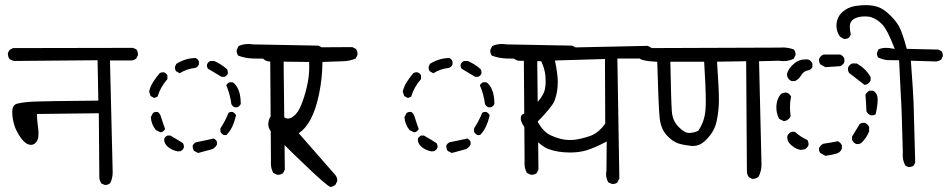

<svg xmlns="http://www.w3.org/2000/svg" viewBox="-20 -737 3737 757"><path d="M391.6 -8.3Q394 -7.8 397.2 -7.8Q400.4 -7.8 405 -9.5Q409.7 -11.2 414.6 -15.1Q424.3 -34.7 424.3 -57.6L413.6 -498.5H498Q507.8 -499.5 517.1 -505.9L523.9 -519.5Q523.9 -520.5 523.9 -523.7Q523.9 -526.9 522.5 -532.2Q521 -537.6 517.6 -542.5L503.9 -548.3L31.2 -547.4L18.1 -540.5L11.2 -528.3Q11.2 -526.9 11.2 -523.2Q11.2 -519.5 12.7 -514.2Q14.2 -508.8 17.6 -503.9Q25.4 -498.5 36.6 -496.6L364.7 -499.5L367.7 -340.3Q150.4 -338.4 112.1 -336.4Q73.7 -334.5 48.8 -328.6Q41 -327.1 36.6 -322.3Q28.3 -314 28.3 -295.9Q28.3 -278.8 31.7 -262Q35.2 -245.1 40.5 -231.9Q51.8 -206.5 66.4 -188Q83.5 -166 102.5 -166Q112.8 -166 120.1 -173.8Q129.9 -183.1 131.3 -199.2Q131.8 -205.6 131.8 -214.8Q131.8 -224.1 129.2 -241.2Q126.5 -258.3 125.5 -287.6L369.6 -290.5L371.6 -36.1Q372.6 -25.4 378.9 -14.2Z M1076.2 -47.9Q1087.9 -47.9 1096.2 -54.7L1103 -68.4L1098.1 -504.4H1228.5Q1239.3 -505.4 1248.5 -511.7L1255.4 -525.9Q1255.9 -527.8 1255.9 -530.3Q1255.9 -542 1249 -550.3L1235.4 -557.1L976.1 -562Q966.8 -563.5 958.5 -563.5Q938 -563.5 920.4 -555.2L913.6 -541Q913.1 -538.6 913.1 -535.2Q913.1 -531.7 914.6 -526.9Q916 -522 919.4 -517.6Q946.8 -507.3 978.3 -506.3Q1009.8 -505.4 1041 -505.4H1045.4L1048.3 -100.6L1047.9 -93.3Q1047.9 -72.3 1057.6 -55.2L1071.8 -48.3Q1073.7 -47.9 1076.2 -47.9ZM835.4 -177.7Q831.5 -186.5 822.8 -190.9Q788.6 -183.1 753.4 -176.3Q743.7 -172.4 739.7 -163.1Q739.7 -161.6 739.7 -158.4Q739.7 -155.3 741 -150.6Q742.2 -146 745.1 -142.1L761.2 -133.8Q814 -147.9 814.9 -148.4Q815.9 -148.9 816.9 -149.2Q817.9 -149.4 818.6 -149.9Q819.3 -150.4 820.3 -150.9Q821.3 -151.4 822 -151.9Q822.8 -152.3 823.5 -152.8Q824.2 -153.3 824.7 -153.8Q831.1 -158.7 835.4 -167ZM627.4 -186.5Q627.4 -171.4 640.6 -159.2Q656.2 -145 680.7 -140.1L691.4 -141.1Q700.7 -145 704.6 -154.3Q705.1 -157.2 705.1 -158.9Q705.1 -160.6 704.8 -162.1Q704.6 -163.6 704.3 -165Q704.1 -166.5 703.6 -168Q702.6 -170.4 701.2 -172.4Q687.5 -182.1 651.4 -202.6H640.6Q631.3 -198.7 627.4 -189.5Q627.4 -188 627.4 -186.5ZM872.6 -204.6Q898.4 -229 910.6 -282.7Q906.2 -291.5 897.5 -295.4Q895 -295.9 893.1 -295.9Q886.2 -295.9 881.3 -292.5Q868.2 -259.8 849.1 -231V-217.8Q853 -209.5 862.3 -204.6ZM597.2 -295.9Q589.4 -295.9 583.5 -292L574.7 -275.4Q576.2 -246.6 594.7 -224.1L612.3 -215.3L618.2 -216.3Q627 -220.2 630.9 -228.5Q621.6 -253.9 615.7 -273.4Q610.8 -291 601.6 -295.4Q599.1 -295.9 597.2 -295.9ZM884.8 -412.6Q876 -408.7 872.1 -400.4Q887.2 -365.7 892.1 -327.1Q896 -317.9 905.3 -314H916Q925.3 -318.4 929.2 -327.1Q929.2 -375 910.6 -399.9Q904.8 -408.2 897.5 -412.6ZM627 -451.7Q624.5 -452.1 622.8 -452.1Q621.1 -452.1 618.7 -451.7Q613.3 -451.2 609.4 -448.2Q595.2 -431.6 584 -414.1Q572.8 -396.5 567.9 -376L573.7 -358.4L588.4 -350.6L601.1 -356Q612.8 -394.5 640.1 -425.3V-439.5Q636.2 -447.8 627 -451.7ZM878.4 -450.2Q878.4 -459.5 874.5 -464.8Q850.6 -485.4 824.2 -496.6H809.6Q800.3 -492.7 796.4 -483.4Q795.9 -481 795.9 -479Q795.9 -471.7 799.8 -466.3L853.5 -434.1H865.2Q874.5 -438 878.4 -447.3Q878.4 -448.7 878.4 -450.2ZM764.2 -495.1Q760.3 -504.4 751 -508.3Q711.4 -507.8 675.3 -485.4L670.4 -475.1Q669.9 -472.7 669.9 -470.7Q669.9 -462.4 673.8 -456.5L688.5 -448.2Q717.3 -466.3 750 -469.2Q760.3 -473.1 764.2 -483.4Z M1309.6 -25.9Q1309.6 -38.6 1301.3 -47.9L1157.7 -211.9L1161.6 -214.4Q1186 -231.4 1205.6 -268.3Q1225.1 -305.2 1237.8 -365.7Q1250.5 -426.3 1251.5 -492.7L1333.5 -495.6Q1360.4 -496.6 1382.3 -506.3L1389.2 -520Q1389.6 -522.5 1389.6 -526.1Q1389.6 -529.8 1388.2 -534.9Q1386.7 -540 1382.8 -544.4L1369.1 -551.3L1044.9 -549.3L1039.1 -549.8Q1027.8 -549.8 1020 -543L1013.2 -528.3Q1013.2 -526.9 1013.2 -523.4Q1013.2 -520 1014.6 -514.2Q1016.1 -508.3 1020 -502.9Q1028.3 -496.6 1039.6 -494.6L1198.7 -492.7Q1199.2 -481 1199.2 -473.1Q1199.2 -434.1 1189.7 -394Q1180.2 -354 1168 -324.2Q1155.8 -293 1137.7 -278.8Q1125.5 -269.5 1115.2 -269.5Q1107.9 -269.5 1101.1 -274.4Q1087.9 -283.2 1072.8 -286.6Q1068.8 -287.6 1065.4 -287.6Q1056.6 -287.6 1049.8 -281.2Q1040.5 -271.5 1038.1 -252.4Q1037.6 -250 1037.6 -247.6Q1037.6 -231.4 1050.3 -215.8Q1255.4 -11.7 1282.7 0.5Q1293 -1.5 1302.2 -7.8L1309.1 -22Q1309.6 -23.9 1309.6 -25.9Z M2076.2 -47.9Q2087.9 -47.9 2096.2 -54.7L2103 -68.4L2098.1 -504.4H2228.5Q2239.3 -505.4 2248.5 -511.7L2255.4 -525.9Q2255.9 -527.8 2255.9 -530.3Q2255.9 -542 2249 -550.3L2235.4 -557.1L1976.1 -562Q1966.8 -563.5 1958.5 -563.5Q1938 -563.5 1920.4 -555.2L1913.6 -541Q1913.1 -538.6 1913.1 -535.2Q1913.1 -531.7 1914.6 -526.9Q1916 -522 1919.4 -517.6Q1946.8 -507.3 1978.3 -506.3Q2009.8 -505.4 2041 -505.4H2045.4L2048.3 -100.6L2047.9 -93.3Q2047.9 -72.3 2057.6 -55.2L2071.8 -48.3Q2073.7 -47.9 2076.2 -47.9ZM1835.4 -177.7Q1831.5 -186.5 1822.8 -190.9Q1788.6 -183.1 1753.4 -176.3Q1743.7 -172.4 1739.7 -163.1Q1739.7 -161.6 1739.7 -158.4Q1739.7 -155.3 1741 -150.6Q1742.2 -146 1745.1 -142.1L1761.2 -133.8Q1814 -147.9 1814.9 -148.4Q1815.9 -148.9 1816.9 -149.2Q1817.9 -149.4 1818.6 -149.9Q1819.3 -150.4 1820.3 -150.9Q1821.3 -151.4 1822 -151.9Q1822.8 -152.3 1823.5 -152.8Q1824.2 -153.3 1824.7 -153.8Q1831.1 -158.7 1835.4 -167ZM1627.4 -186.5Q1627.4 -171.4 1640.6 -159.2Q1656.2 -145 1680.7 -140.1L1691.4 -141.1Q1700.7 -145 1704.6 -154.3Q1705.1 -157.2 1705.1 -158.9Q1705.1 -160.6 1704.8 -162.1Q1704.6 -163.6 1704.3 -165Q1704.1 -166.5 1703.6 -168Q1702.6 -170.4 1701.2 -172.4Q1687.5 -182.1 1651.4 -202.6H1640.6Q1631.3 -198.7 1627.4 -189.5Q1627.4 -188 1627.4 -186.5ZM1872.6 -204.6Q1898.4 -229 1910.6 -282.7Q1906.2 -291.5 1897.5 -295.4Q1895 -295.9 1893.1 -295.9Q1886.2 -295.9 1881.3 -292.5Q1868.2 -259.8 1849.1 -231V-217.8Q1853 -209.5 1862.3 -204.6ZM1597.2 -295.9Q1589.4 -295.9 1583.5 -292L1574.7 -275.4Q1576.2 -246.6 1594.7 -224.1L1612.3 -215.3L1618.2 -216.3Q1627 -220.2 1630.9 -228.5Q1621.6 -253.9 1615.7 -273.4Q1610.8 -291 1601.6 -295.4Q1599.1 -295.9 1597.2 -295.9ZM1884.8 -412.6Q1876 -408.7 1872.1 -400.4Q1887.2 -365.7 1892.1 -327.1Q1896 -317.9 1905.3 -314H1916Q1925.3 -318.4 1929.2 -327.1Q1929.2 -375 1910.6 -399.9Q1904.8 -408.2 1897.5 -412.6ZM1627 -451.7Q1624.5 -452.1 1622.8 -452.1Q1621.1 -452.1 1618.7 -451.7Q1613.3 -451.2 1609.4 -448.2Q1595.2 -431.6 1584 -414.1Q1572.8 -396.5 1567.9 -376L1573.7 -358.4L1588.4 -350.6L1601.1 -356Q1612.8 -394.5 1640.1 -425.3V-439.5Q1636.2 -447.8 1627 -451.7ZM1878.4 -450.2Q1878.4 -459.5 1874.5 -464.8Q1850.6 -485.4 1824.2 -496.6H1809.6Q1800.3 -492.7 1796.4 -483.4Q1795.9 -481 1795.9 -479Q1795.9 -471.7 1799.8 -466.3L1853.5 -434.1H1865.2Q1874.5 -438 1878.4 -447.3Q1878.4 -448.7 1878.4 -450.2ZM1764.2 -495.1Q1760.3 -504.4 1751 -508.3Q1711.4 -507.8 1675.3 -485.4L1670.4 -475.1Q1669.9 -472.7 1669.9 -470.7Q1669.9 -462.4 1673.8 -456.5L1688.5 -448.2Q1717.3 -466.3 1750 -469.2Q1760.3 -473.1 1764.2 -483.4Z M2391.1 -12.2Q2394 -11.7 2397 -11.7Q2406.7 -11.7 2414.1 -17.6L2421.9 -33.2L2414.1 -506.3H2526.9Q2537.6 -507.3 2545.9 -513.7L2552.7 -526.9Q2553.2 -528.8 2553.2 -530.3Q2553.2 -531.7 2553 -533.4Q2552.7 -535.2 2552.5 -537.6Q2552.2 -540 2551.3 -542Q2549.8 -545.9 2546.9 -549.3L2533.7 -556.2Q2177.2 -547.9 2085 -547.9Q2059.6 -547.9 2054.7 -548.3Q2049.8 -548.8 2044.9 -548.8Q2027.3 -548.8 2006.3 -541.5L2000 -528.3Q2000 -526.9 2000 -523.4Q2000 -520 2001.5 -515.1Q2002.9 -510.3 2006.3 -505.9Q2014.2 -499.5 2024.4 -497.6L2113.8 -495.6Q2127.9 -465.8 2130.4 -437.5Q2131.3 -427.2 2131.3 -413.8Q2131.3 -400.4 2128.4 -385.3Q2123 -357.4 2085.4 -319.8Q2061 -295.4 2038.1 -284.7Q2033.2 -278.8 2033.2 -270Q2033.2 -252 2057.6 -222.7Q2107.4 -163.1 2141.1 -149.9Q2178.2 -135.7 2228 -135.7Q2264.6 -135.7 2294.4 -145Q2324.2 -154.3 2365.7 -175.8L2372.1 -179.2L2371.1 -64.5Q2369.6 -57.6 2369.6 -50.8Q2369.6 -33.2 2378.4 -18.1ZM2242.2 -185.5Q2234.9 -185.1 2222.7 -185.1Q2191.4 -185.1 2149.9 -204.1Q2123.5 -216.3 2101.1 -254.4L2099.6 -257.3Q2155.8 -314.9 2165.5 -337.9Q2179.2 -372.1 2179.2 -413.6Q2179.2 -444.3 2168 -498.5L2365.2 -504.4L2366.2 -249.5Q2339.4 -211.9 2304.7 -200.2Q2271 -189 2242.2 -185.5Z M2947.8 -31.7Q2960.4 -31.7 2970.7 -40Q2982.4 -62.5 2982.4 -88.9Q2982.4 -89.8 2972.7 -495.6L3050.8 -497.6Q3060.1 -496.1 3068.4 -496.1Q3090.8 -496.1 3109.4 -505.4L3116.2 -519Q3116.7 -521 3116.7 -524.2Q3116.7 -527.3 3115.2 -532Q3113.8 -536.6 3110.4 -541.5Q3089.4 -549.8 3065.9 -549.8Q3060.1 -549.8 3053.2 -549.3L2537.1 -547.4Q2532.7 -547.9 2529.3 -547.9Q2516.1 -547.9 2505.9 -541L2499 -527.3Q2499 -525.9 2499 -524.9Q2499 -512.7 2505.4 -503.4Q2524.4 -495.6 2566.9 -493.7H2571.3Q2576.2 -319.8 2580.6 -273.9Q2585 -229.5 2608.4 -204.1Q2631.8 -178.7 2654.1 -171.6Q2676.3 -164.6 2708.5 -161.6Q2710.9 -161.6 2713.4 -161.6Q2725.1 -161.6 2738.3 -167Q2752.4 -173.3 2767.6 -189.5Q2797.4 -220.7 2805.2 -257.8Q2814.5 -300.3 2814.5 -342.8Q2814.5 -384.8 2807.1 -493.7L2921.9 -495.6L2924.8 -62.5Q2924.8 -49.8 2932.1 -38.6L2945.8 -31.7Q2946.8 -31.7 2947.8 -31.7ZM2623 -493.7H2756.3Q2762.7 -390.1 2762.7 -338.4Q2762.7 -318.8 2761.7 -306.2Q2758.8 -259.3 2732.9 -221.2Q2714.4 -212.9 2696.5 -212.9Q2678.7 -212.9 2655.3 -236.8Q2631.8 -260.7 2628.9 -297.4Q2626 -334 2623 -493.7Z M3560.5 -78.6Q3562 -78.6 3565.2 -78.6Q3568.4 -78.6 3573.2 -79.8Q3578.1 -81.1 3582.5 -84L3588.4 -96.7Q3583.5 -293 3582 -332Q3580.6 -371.1 3571.3 -497.6L3672.4 -494.6Q3682.6 -496.6 3690.9 -502L3696.8 -514.2Q3697.3 -516.1 3697.3 -518.1Q3697.3 -528.3 3691.4 -535.6L3679.7 -541.5L3555.2 -544.4Q3538.1 -607.4 3525.4 -631.3Q3513.7 -652.8 3492.4 -674.1Q3471.2 -695.3 3453.1 -704.6Q3428.7 -716.8 3393.6 -716.8Q3374.5 -716.8 3352.5 -713.4Q3323.2 -709 3302.2 -690.4Q3281.7 -672.4 3278.3 -644Q3277.8 -639.6 3277.8 -635.3Q3277.8 -612.3 3292 -592.3L3307.1 -583.5Q3308.1 -583.5 3309.6 -583.5Q3311 -583.5 3313.5 -583.7Q3315.9 -584 3318.8 -584.5Q3323.7 -585.9 3327.6 -588.9L3334.5 -601.1Q3330.6 -617.7 3330.6 -629.9Q3330.6 -647.9 3338.9 -655.8Q3351.1 -668.5 3375 -671.4Q3382.3 -672.4 3389.6 -672.4Q3405.3 -672.4 3416.7 -668.5Q3428.2 -664.6 3437.5 -658.2Q3448.2 -651.4 3459 -640.1Q3478.5 -619.6 3504.9 -551.3L3507.8 -543.9L3500 -545.4Q3485.8 -548.3 3473.6 -548.3Q3457 -548.3 3443.8 -542.5L3438 -529.8Q3437.5 -527.8 3437.5 -525.9Q3437.5 -516.1 3442.9 -509.8Q3466.8 -500.5 3479.5 -500Q3492.2 -499.5 3520.5 -499.5H3524.9Q3528.8 -409.7 3531.2 -370.1Q3535.6 -304.7 3539.6 -133.8V-133.3Q3539.1 -129.9 3539.1 -126Q3539.1 -103 3549.3 -84.5ZM3299.3 -164.1Q3294.4 -174.8 3283.7 -180.2Q3255.4 -174.3 3226.6 -170.4Q3215.3 -165.5 3209.5 -153.8Q3209 -151.9 3209 -148.9Q3209 -140.1 3214.8 -133.3L3234.4 -122.6Q3262.2 -126.5 3277.8 -131.3Q3292.5 -135.3 3299.3 -150.4ZM3167.5 -164.1Q3168 -167 3168 -168.9Q3168 -170.9 3167.5 -173.3Q3167 -179.7 3163.1 -185.1Q3138.2 -195.8 3113.8 -217.3H3100.6Q3089.4 -212.4 3084.5 -201.2Q3084 -198.7 3084 -196.3Q3084 -183.6 3091.3 -173.3Q3109.9 -151.9 3134.8 -146L3151.4 -147.9Q3162.6 -152.8 3167.5 -164.1ZM3360.4 -168.9Q3370.6 -168.9 3377 -174.3Q3397.5 -194.8 3406.7 -218.8V-236.3Q3401.9 -247.6 3390.6 -252.4Q3387.7 -252.9 3385.7 -252.9Q3376 -252.9 3369.6 -248L3339.4 -198.7V-185.5Q3344.2 -174.3 3355.5 -169.4Q3358.4 -168.9 3360.4 -168.9ZM3097.2 -278.8Q3094.7 -297.9 3094.7 -317.4Q3094.7 -336.9 3099.1 -356Q3093.8 -366.7 3083 -371.6Q3080.1 -372.1 3078.1 -372.1Q3076.2 -372.1 3073.2 -371.6Q3066.4 -371.1 3059.6 -366.7Q3041 -346.2 3041 -313Q3041 -288.6 3052.2 -268.1L3070.8 -259.3L3078.6 -261.2Q3091.8 -266.1 3097.2 -278.8ZM3408.2 -379.4Q3397.5 -374.5 3392.1 -363.3Q3395 -334 3396 -298.8Q3400.9 -287.6 3412.1 -282.7Q3415 -282.2 3418 -282.2Q3426.3 -282.2 3432.6 -286.6Q3440.4 -322.8 3440.4 -343.3Q3440.4 -370.6 3421.9 -379.4ZM3412.6 -433.6Q3392.1 -468.3 3357.4 -486.8H3339.8Q3328.6 -481.9 3323.7 -470.7Q3323.2 -467.8 3323.2 -465.8Q3323.2 -456.1 3328.1 -449.2L3388.7 -402.3L3396 -403.8Q3407.7 -408.7 3412.6 -419.9ZM3157.2 -502.9Q3130.4 -502.9 3111.3 -486.8Q3088.4 -467.8 3082.5 -444.3L3084.5 -434.1Q3089.4 -422.4 3100.6 -417.5H3114.3Q3129.9 -424.8 3137.7 -438.5Q3147.5 -456.1 3165 -459.5Q3178.2 -461.9 3183.1 -472.7V-486.3Q3178.2 -497.6 3167 -502.4Q3161.6 -502.9 3157.2 -502.9ZM3309.1 -505.9Q3304.2 -517.1 3293 -522H3226.6Q3215.3 -517.1 3209.5 -505.4Q3209 -503.4 3209 -501.5Q3209 -491.2 3214.8 -482.9L3234.4 -472.2L3293 -476.1Q3304.2 -481 3309.1 -492.2Z"/></svg>

Font: Bakudai
Style: Light
Weight: 300
Version: Version 1.48